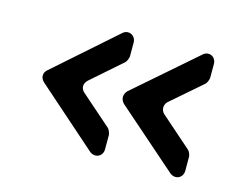

<svg xmlns="http://www.w3.org/2000/svg" viewBox="-59 -536 615 497"><g transform="rotate(15 249.0 -288.0)"><path d="M250 -145V-183C250 -187 246 -197 243 -200L161 -272C150 -281 150 -295 161 -305L243 -377C246 -380 250 -390 250 -394V-431C250 -450 229 -460 215 -447L53 -304C42 -295 42 -281 53 -271L214 -129C229 -116 250 -125 250 -145ZM465 -145V-183C465 -187 461 -197 457 -200L375 -272C365 -281 365 -296 375 -305L458 -377C461 -380 465 -390 465 -394V-431C465 -451 444 -460 430 -447L267 -305C257 -295 257 -281 267 -271L429 -129C444 -116 465 -125 465 -145Z"/></g></svg>

Font: DIN Rundschrift
Style: Mittel
Weight: 400
Version: Version 1.027